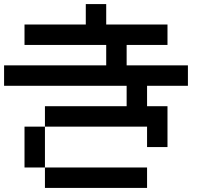

<svg xmlns="http://www.w3.org/2000/svg" viewBox="-20 -920 1040 940"><path d="M0 -500V-600H500V-700H100V-800H400V-900H500V-800H800V-700H600V-600H900V-500H700V-400H800V-200H700V-300H200V-400H600V-500ZM200 -100H100V-300H200ZM200 0V-100H700V0Z"/></svg>

Font: GalmuriMono9 Regular
Style: Regular
Weight: 400
Designer: Lee Minseo (quiple)
Version: Version 2.399;hotconv 1.1.1;makeotfexe 2.6.0 DEVELOPMENT